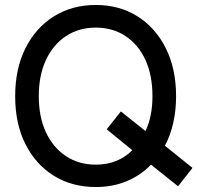

<svg xmlns="http://www.w3.org/2000/svg" viewBox="-20 -737 794 772"><path d="M365 15Q270 15 197 -30Q124 -75 82.5 -157Q41 -239 41 -350Q41 -461 82.5 -543.5Q124 -626 197 -671.5Q270 -717 365 -717Q460 -717 532.5 -671.5Q605 -626 646.5 -543.5Q688 -461 688 -350Q688 -293 676.5 -242.5Q665 -192 643 -151L754 -62L696 12L587 -75Q546 -32 489.5 -8.5Q433 15 365 15ZM365 -75Q454 -75 512 -133L409 -217L466 -289L565 -210Q593 -269 593 -350Q593 -435 564.5 -496.5Q536 -558 484.5 -592Q433 -626 365 -626Q297 -626 245.5 -592Q194 -558 165 -496.5Q136 -435 136 -350Q136 -266 165 -204.5Q194 -143 245.5 -109Q297 -75 365 -75Z"/></svg>

Font: Zen Kaku Gothic Antique Medium
Style: Regular
Weight: 500
Designer: Yoshimichi Ohira
Foundry: Positype
Version: Version 1.002